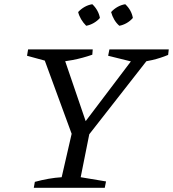

<svg xmlns="http://www.w3.org/2000/svg" viewBox="-20 -889 819 909"><path d="M333 -218 184 -624 188 -645H273L394 -291H367L635 -645H696L694 -626L375 -218ZM140 0 145 -28Q178 -37 209.5 -42.5Q241 -48 272 -50L326 -285H409L362 -50L482 -30L476 0ZM229 -592 108 -625 113 -655H419L417 -630Q371 -614 324.5 -605Q278 -596 229 -592ZM625 -592 492 -625 498 -655H779L776 -629Q740 -614 702 -605Q664 -596 625 -592ZM417 -869Q431 -856 440.5 -839Q450 -822 453 -804Q441 -790 423.5 -780Q406 -770 388 -767Q374 -781 364 -798Q354 -815 350 -832Q364 -847 381 -856.5Q398 -866 417 -869ZM573 -869Q588 -855 597 -838.5Q606 -822 609 -804Q596 -789 579 -779.5Q562 -770 545 -767Q531 -779 521 -796Q511 -813 506 -832Q520 -847 537 -856.5Q554 -866 573 -869Z"/></svg>

Font: Piazzolla Thin
Style: Italic
Weight: 400
Italic angle: -11.3°
Version: Version 2.005